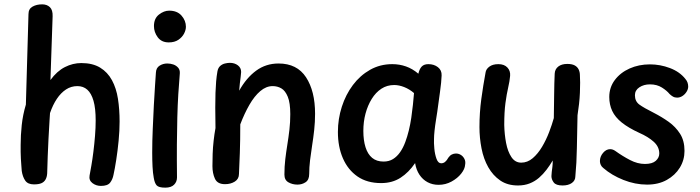

<svg xmlns="http://www.w3.org/2000/svg" viewBox="-20 -841 3218 883"><path d="M111 -776Q111 -800 129.5 -810.5Q148 -821 174 -821Q196 -821 209.5 -808Q223 -795 222 -766L212 -473Q242 -514 278.5 -532.5Q315 -551 354 -551Q406 -551 440.5 -530Q475 -509 495 -472Q515 -435 522.5 -386.5Q530 -338 530 -282Q530 -240 525.5 -193.5Q521 -147 514.5 -105.5Q508 -64 502 -37Q498 -16 486.5 -1Q475 14 444 14Q422 14 405 1Q388 -12 392 -34Q395 -50 400 -78.5Q405 -107 409.5 -143Q414 -179 417 -216.5Q420 -254 420 -287Q420 -343 410 -377.5Q400 -412 381.5 -428.5Q363 -445 336 -445Q307 -445 283.5 -429.5Q260 -414 241.5 -386.5Q223 -359 210 -321L208 -290Q205 -243 203 -202Q201 -161 199.5 -123Q198 -85 197 -44Q196 -27 189.5 -15.5Q183 -4 170.5 1.5Q158 7 136 7Q108 7 96 -10.5Q84 -28 80 -55Q79 -68 78 -82Q77 -96 76 -111Q75 -126 75 -142Q75 -158 75 -175Q75 -219 80 -266Q85 -313 99 -360Z M697 -507Q698 -529 714 -539Q730 -549 749 -549Q764 -549 777 -544.5Q790 -540 799 -530Q808 -520 807 -504Q803 -457 800 -408Q797 -359 795.5 -302Q794 -245 793.5 -177Q793 -109 794 -25Q794 -5 780.5 8.5Q767 22 740 22Q710 22 700.5 11.5Q691 1 687 -24Q683 -45 681.5 -74.5Q680 -104 680 -139Q680 -192 682.5 -248.5Q685 -305 687.5 -356.5Q690 -408 693 -448Q696 -488 697 -507ZM688 -721Q688 -756 711 -774Q734 -792 758 -792Q795 -792 815 -769Q835 -746 835 -718Q835 -703 826.5 -686.5Q818 -670 800.5 -658Q783 -646 756 -646Q723 -646 705.5 -669.5Q688 -693 688 -721Z M980 -513Q983 -529 992.5 -537.5Q1002 -546 1014.5 -549Q1027 -552 1037 -552Q1059 -552 1074 -540.5Q1089 -529 1089 -510Q1089 -504 1087 -489Q1085 -474 1083 -457Q1081 -440 1080 -424Q1113 -483 1158 -516Q1203 -549 1261 -549Q1346 -549 1387.5 -485.5Q1429 -422 1429 -318Q1429 -280 1425 -243.5Q1421 -207 1415.5 -172.5Q1410 -138 1406 -104.5Q1402 -71 1402 -41Q1402 -14 1385.5 -3Q1369 8 1348 8Q1325 8 1306.5 -2.5Q1288 -13 1288 -38Q1288 -75 1292 -108.5Q1296 -142 1301.5 -176Q1307 -210 1311 -244.5Q1315 -279 1315 -316Q1315 -368 1303.5 -396Q1292 -424 1274 -434.5Q1256 -445 1234 -445Q1204 -445 1177 -422Q1150 -399 1127 -359Q1104 -319 1085 -269Q1085 -194 1083 -137.5Q1081 -81 1079 -41Q1079 -18 1060 -6Q1041 6 1015 6Q980 6 968.5 -19Q957 -44 957 -77Q957 -104 958 -133.5Q959 -163 962.5 -194Q966 -225 971 -252Q970 -307 970 -346Q970 -385 971 -414Q972 -443 974 -466.5Q976 -490 980 -513Z M1534 -234Q1534 -294 1552 -350Q1570 -406 1603 -450Q1636 -494 1682 -520Q1728 -546 1784 -546Q1817 -546 1847 -535.5Q1877 -525 1904 -502Q1909 -524 1919.5 -535Q1930 -546 1950 -546Q1976 -546 1994 -532Q2012 -518 2011 -494Q2010 -464 2003.5 -418Q1997 -372 1991 -327Q1989 -313 1985 -288.5Q1981 -264 1978.5 -240.5Q1976 -217 1976 -202Q1975 -184 1977.5 -157.5Q1980 -131 1987.5 -110.5Q1995 -90 2009 -90Q2019 -90 2027 -96.5Q2035 -103 2042 -116Q2049 -126 2058 -130.5Q2067 -135 2077 -135Q2089 -135 2099.5 -128.5Q2110 -122 2116 -110Q2122 -98 2119 -83Q2118 -64 2101 -42.5Q2084 -21 2056.5 -6Q2029 9 1997 9Q1969 9 1946.5 -3Q1924 -15 1909 -37.5Q1894 -60 1889 -91Q1860 -48 1822 -23.5Q1784 1 1733 1Q1668 1 1624 -29.5Q1580 -60 1557 -113Q1534 -166 1534 -234ZM1651 -239Q1651 -196 1661 -164Q1671 -132 1691.5 -115Q1712 -98 1744 -98Q1769 -98 1787.5 -109.5Q1806 -121 1820 -141Q1834 -161 1844 -188Q1853 -212 1860 -240.5Q1867 -269 1871.5 -299.5Q1876 -330 1879 -359Q1882 -388 1884 -413Q1863 -431 1839 -440.5Q1815 -450 1793 -450Q1760 -450 1734 -433Q1708 -416 1689.5 -386Q1671 -356 1661 -318.5Q1651 -281 1651 -239Z M2362 12Q2314 12 2280.5 -11Q2247 -34 2225.5 -72Q2204 -110 2194.5 -158.5Q2185 -207 2185 -256Q2185 -323 2193.5 -385.5Q2202 -448 2213 -507Q2215 -523 2230.5 -534.5Q2246 -546 2272 -546Q2299 -546 2313.5 -530.5Q2328 -515 2326 -492Q2324 -468 2317 -438Q2310 -408 2304.5 -367Q2299 -326 2299 -266Q2300 -223 2307.5 -183.5Q2315 -144 2332 -118.5Q2349 -93 2377 -93Q2406 -93 2430 -113.5Q2454 -134 2473 -166Q2492 -198 2505.5 -233.5Q2519 -269 2527 -298Q2528 -355 2528.5 -407Q2529 -459 2531 -502Q2532 -523 2547.5 -535Q2563 -547 2589 -547Q2610 -547 2622.5 -540.5Q2635 -534 2641 -522Q2647 -510 2647 -494Q2648 -482 2648 -461Q2648 -440 2647 -415Q2646 -390 2643 -363Q2640 -336 2636 -311Q2634 -229 2633 -160.5Q2632 -92 2626 -30Q2626 -11 2610 0.5Q2594 12 2567 12Q2537 12 2526.5 -2Q2516 -16 2516 -31Q2516 -40 2517.5 -50.5Q2519 -61 2520.5 -74Q2522 -87 2522 -103Q2509 -81 2493.5 -60.5Q2478 -40 2459 -23.5Q2440 -7 2416 2.5Q2392 12 2362 12Z M3132 -478Q3139 -470 3142 -461Q3145 -452 3145 -443Q3145 -431 3137.5 -419Q3130 -407 3118.5 -399.5Q3107 -392 3094 -392Q3083 -392 3074.5 -397Q3066 -402 3059 -409Q3047 -424 3024 -438.5Q3001 -453 2969 -453Q2941 -453 2920.5 -439.5Q2900 -426 2900 -403Q2900 -375 2920.5 -360Q2941 -345 2987 -322Q3024 -303 3055.5 -280.5Q3087 -258 3107.5 -226Q3128 -194 3128 -147Q3128 -105 3106.5 -70Q3085 -35 3046.5 -13.5Q3008 8 2956 8Q2901 8 2847 -13.5Q2793 -35 2755 -68Q2747 -74 2743 -82.5Q2739 -91 2739 -100Q2739 -121 2753.5 -138Q2768 -155 2786 -155Q2792 -155 2798 -153Q2804 -151 2811 -146Q2843 -123 2877.5 -105Q2912 -87 2946 -87Q2980 -87 2996 -101.5Q3012 -116 3012 -135Q3012 -166 2986.5 -189Q2961 -212 2920 -230Q2870 -253 2839.5 -277.5Q2809 -302 2795.5 -331Q2782 -360 2782 -395Q2782 -439 2807.5 -473Q2833 -507 2875.5 -526Q2918 -545 2969 -545Q3016 -545 3061 -528Q3106 -511 3132 -478Z"/></svg>

Font: Playpen Sans Medium
Style: Regular
Weight: 500
Designer: Laura Meseguer, Veronika Burian, José Scaglione
Foundry: TypeTogether
Version: Version 1.001